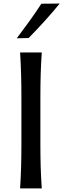

<svg xmlns="http://www.w3.org/2000/svg" viewBox="-20 -1048 352 1068"><path d="M91.8 0Q95.7 -62.5 97.4 -120.8Q99.1 -179.2 99.1 -249.5V-503.9Q99.1 -575.2 97.4 -634Q95.7 -692.9 91.8 -756.3H212.4Q208 -692.9 206.3 -634Q204.6 -575.2 204.6 -503.9V-249.5Q204.6 -179.2 206.3 -120.8Q208 -62.5 212.4 0ZM73.2 -835Q109.4 -882.8 144 -930.9Q178.7 -979 210 -1027.3L312 -1028.3Q272.5 -979.5 229 -931.6Q185.5 -883.8 139.2 -836.4Z"/></svg>

Font: Pinar DS1 Medium
Style: Regular
Weight: 500
Designer: Amin Abedi
Version: Version 3.000